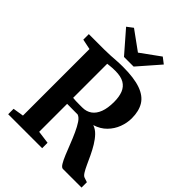

<svg xmlns="http://www.w3.org/2000/svg" viewBox="-271 -1118 1255 1255"><g transform="rotate(45 357.0 -490.5)"><path d="M35 0V-50L109.5 -62V-677L37.5 -692V-743H180.5Q212 -743 238.5 -744.8Q265 -746.5 290.8 -748.2Q316.5 -750 346.5 -750Q449.5 -750 510.8 -728.2Q572 -706.5 598.8 -662.8Q625.5 -619 625.5 -552.5Q625.5 -510 609.5 -467.5Q593.5 -425 561 -391.8Q528.5 -358.5 478.5 -343Q506.5 -333.5 529 -310Q551.5 -286.5 570.2 -255.5Q589 -224.5 604.5 -191.8Q620 -159 633 -130.2Q646 -101.5 658 -82.5Q670 -63.5 681.5 -60L713 -49.5V0H541Q528.5 0 515.5 -21.2Q502.5 -42.5 488.5 -76.5Q474.5 -110.5 459.2 -149.8Q444 -189 427.5 -225.2Q411 -261.5 393.8 -287.5Q376.5 -313.5 357 -320Q347 -320 333.8 -320Q320.5 -320 306.5 -320.2Q292.5 -320.5 280 -320.5Q267.5 -320.5 259.5 -320.5V-62L349 -50V0ZM346.5 -373.5Q384.5 -373.5 411.8 -393Q439 -412.5 453.5 -450.8Q468 -489 468 -546Q468 -594 454.8 -627.5Q441.5 -661 411.5 -678.5Q381.5 -696 330 -696Q314.5 -696 301.8 -695.2Q289 -694.5 278.8 -693.2Q268.5 -692 259.5 -691V-376Q269.5 -374.5 286.8 -374Q304 -373.5 321 -373.5Q338 -373.5 346.5 -373.5ZM305.5 -800 175.5 -949.5 217 -981 350 -884.5 483 -981 524.5 -949 394.5 -800Z"/></g></svg>

Font: Merriweather 48pt
Style: Bold
Weight: 700
Version: Version 2.100